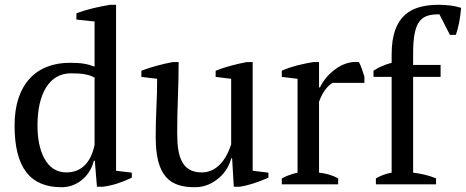

<svg xmlns="http://www.w3.org/2000/svg" viewBox="-20 -772 1951 804"><path d="M377 -99 386 10H411C451 5 493 -9 532 -28V-49L466 -57V-752H441C394 -744 339 -732 300 -716V-690L376 -682V-493C343 -505 321 -509 272 -509C131 -509 41 -418 41 -247C41 -70 106 12 238 12C273 12 303 -1 327 -22C350 -42 366 -70 373 -99ZM258 -50C215 -50 186 -72 166 -108C146 -144 137 -192 137 -247C137 -379 186 -465 277 -465C325 -465 353 -460 376 -447V-165C361 -94 323 -50 258 -50Z M632 -198C632 -115 647 -63 675 -31C703 1 744 12 797 12C837 12 871 -4 898 -28C925 -51 941 -81 948 -109H952L959 10H984C1027 3 1065 -11 1104 -28V-49L1038 -57V-512H1013C970 -504 924 -492 883 -476V-450L948 -442V-167C925 -98 885 -50 825 -50C784 -50 758 -66 743 -94C727 -122 722 -164 722 -216C722 -265 723 -314 725 -363C727 -412 728 -462 728 -512H703C660 -504 615 -492 572 -476V-450L638 -442C638 -402 637 -362 635 -322C633 -281 632 -240 632 -198Z M1506 -425V-451C1499 -474 1492 -495 1483 -512C1447 -516 1412 -503 1384 -482C1355 -461 1332 -433 1320 -406H1316V-512H1291C1250 -505 1203 -495 1160 -476V-450L1226 -442V-49C1205 -44 1184 -38 1160 -25V0H1396V-25C1369 -40 1343 -46 1316 -49V-346C1333 -394 1358 -417 1373 -425Z M1819 -752C1763 -752 1713 -742 1677 -711C1641 -679 1620 -627 1620 -544V-509C1593 -502 1567 -491 1544 -476V-450H1620V-49C1597 -45 1575 -37 1554 -25V0H1806V-25C1777 -37 1745 -45 1710 -49V-450H1825V-500H1710V-550C1710 -619 1719 -660 1737 -683C1755 -706 1781 -712 1820 -712L1864 -626H1889C1900 -657 1907 -695 1911 -739C1899 -743 1882 -747 1865 -749C1848 -751 1831 -752 1819 -752Z"/></svg>

Font: PT Serif
Style: Regular
Weight: 400
Designer: A.Korolkova, O.Umpeleva, V.Yefimov
Foundry: ParaType Ltd
Version: Version 1.000;PS 001.000;hotconv 1.0.88;makeotf.lib2.5.64775